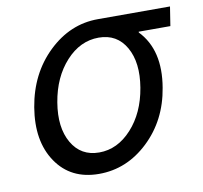

<svg xmlns="http://www.w3.org/2000/svg" viewBox="-66 -611 733 692"><g transform="rotate(-10 300.0 -265.0)"><path d="M326 -474Q258 -474 206 -417Q154 -360 139 -270Q124 -180 157 -123Q190 -66 257 -66Q324 -66 376 -123Q428 -180 443 -270Q458 -360 425.5 -417Q393 -474 326 -474ZM243 10Q140 10 87 -68Q34 -146 54 -267Q74 -387 153.5 -463.5Q233 -540 335 -540H599L588 -470H472V-467Q545 -391 522 -256Q503 -140 424 -65Q345 10 243 10Z"/></g></svg>

Font: CommitMono
Style: Italic
Weight: 400
Monospace: yes
Designer: Eigil Nikolajsen
Foundry: Eigil Nikolajsen
Version: Version 1.143